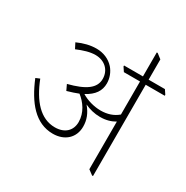

<svg xmlns="http://www.w3.org/2000/svg" viewBox="-176 -927 1051 1082"><g transform="rotate(30 349.0 -386.5)"><path d="M258 -88C335 -88 387 -136 387 -208C387 -251 373 -288 341 -326C371 -312 405 -303 441 -303C481 -303 512 -313 537 -328V-18L568 5H574V-589H698V-595L680 -622H574V-754L543 -778H537V-622H414V-616L432 -589H537V-374C507 -348 469 -336 426 -336C382 -336 335 -350 301 -371C357 -401 381 -438 381 -486C381 -520 368 -554 346 -579C318 -610 278 -627 233 -627C193 -627 153 -617 111 -598L129 -563C172 -581 210 -593 246 -593C305 -593 348 -554 348 -496C348 -436 296 -399 187 -371L204 -335C232 -343 256 -351 276 -359C316 -328 352 -279 352 -218C352 -162 314 -125 250 -125C156 -125 89 -202 42 -322L16 -311C70 -180 144 -88 258 -88Z"/></g></svg>

Font: Noto Serif Devanagari ExtraLight
Style: Regular
Weight: 200
Designer: Universal Thirst, Indian Type Foundry and the Monotype Design Team
Foundry: Monotype Imaging Inc.
Version: Version 2.004